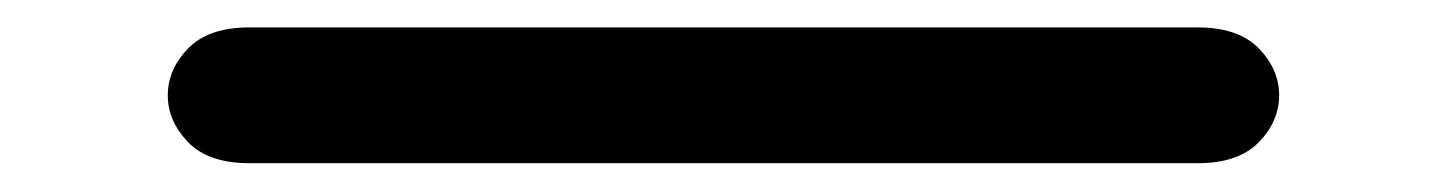

<svg xmlns="http://www.w3.org/2000/svg" viewBox="-20 -506 1040 138"><path d="M159.2 -388.7Q129.9 -388.7 115.2 -403.8Q100.6 -418.9 100.6 -437.5Q100.6 -456.1 115.2 -471.2Q129.9 -486.3 159.2 -486.3H840.8Q870.1 -486.3 884.8 -471.2Q899.4 -456.1 899.4 -437.5Q899.4 -418.9 884.8 -403.8Q870.1 -388.7 840.8 -388.7Z"/></svg>

Font: Sixtyfour Normal
Style: Regular
Weight: 400
Monospace: yes
Designer: Jens Kutilek
Foundry: Jens Kutilek
Version: Version 2.000